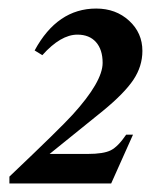

<svg xmlns="http://www.w3.org/2000/svg" viewBox="-20 -703 353 449"><path d="M79 -574 61 -585Q114 -683 205 -683Q251 -683 282 -654.5Q313 -626 313 -584Q313 -548 292 -516.5Q271 -485 221 -444L96 -343H185Q222 -343 239 -351.5Q256 -360 275 -388H291L240 -274H2V-290Q121 -403 150 -435Q220 -512 220 -556Q220 -587 204.5 -604.5Q189 -622 161 -622Q122 -622 79 -574Z"/></svg>

Font: STIX
Style: Bold Italic
Weight: 700
Italic angle: -16.33°
Designer: MicroPress Inc., with final additions and corrections provided by Coen Hoffman, Elsevier (retired)
Version: Version 1.1.1